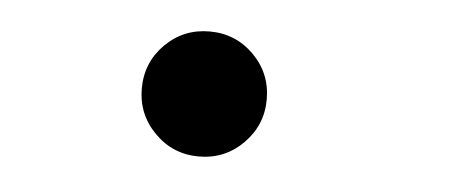

<svg xmlns="http://www.w3.org/2000/svg" viewBox="-28 -215 643 272"><g transform="rotate(5 293.0 -79.0)"><path d="M261.2 9.8Q224.1 9.8 198.2 -16.4Q172.4 -42.5 172.4 -79.1Q172.4 -116.2 198.2 -142.1Q224.1 -168 261.2 -168Q298.3 -168 324.2 -142.1Q350.1 -116.2 350.1 -79.1Q350.1 -42.5 324.2 -16.4Q298.3 9.8 261.2 9.8Z"/></g></svg>

Font: CaskaydiaCove NFP
Style: Bold Italic
Weight: 700
Italic angle: -10°
Designer: Aaron Bell
Foundry: Saja Typeworks
Version: Version 2111.001; VTT 6.35;Nerd Fonts 3.1.1